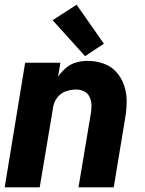

<svg xmlns="http://www.w3.org/2000/svg" viewBox="-20 -797 616 817"><path d="M0 0H149L206 -340Q209 -362 223 -381Q237 -400 259 -408Q281 -416 303 -416Q321 -416 336.5 -409Q352 -402 360 -386.5Q368 -371 369 -353Q370 -335 367 -317L314 0H464L513 -297Q519 -332 519 -367Q519 -402 508 -434Q497 -466 475 -490.5Q453 -515 420.5 -526.5Q388 -538 353 -538Q329 -538 305 -531.5Q281 -525 261.5 -508.5Q242 -492 227 -471L237 -530H87ZM342 -558 422 -611 306 -777 204 -711Z"/></svg>

Font: Iosevka Sparkle Heavy Oblique
Style: Regular
Weight: 900
Italic angle: -9°
Designer: Belleve Invis
Foundry: Belleve Invis
Version: Version 4.5.0; ttfautohint (v1.8.3)